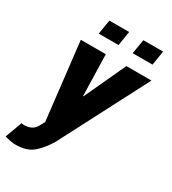

<svg xmlns="http://www.w3.org/2000/svg" viewBox="-258 -827 1030 1153"><g transform="rotate(30 256.5 -250.5)"><path d="M21 85.9Q82.5 85.9 106 40L124 6.8L62.5 -528.3H235.8L243.2 -242.7L246.1 -242.2L378.4 -528.3H552.2L237.3 78.6Q202.1 137.7 158.2 175.8Q114.3 213.9 34.7 213.4Q11.2 213.4 -38.6 200.7L4.9 83Q15.6 85.9 21 85.9ZM274.4 -614.3H137.2L153.3 -713.9H290.5ZM509.8 -614.3H372.6L388.7 -713.9H525.9Z"/></g></svg>

Font: Roboto-BlackItalic
Style: Italic
Weight: 900
Italic angle: -12°
Designer: Google
Version: Version 1.100141; 2013